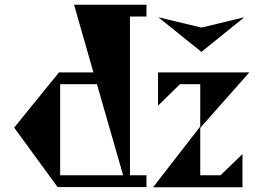

<svg xmlns="http://www.w3.org/2000/svg" viewBox="-20 -793 1117 814"><path d="M601 -723H531V-50H601V0H224L40 -252L230 -486H376L294 -773H601ZM834 -573 651 -720 834 -676 1016 -720ZM829 -50H915L1008 -140V1H629L829 -257V-436H743L650 -345V-486H1037L829 -251ZM235 -50H502L391 -436H235Z"/></svg>

Font: Chokokutai
Style: Regular
Weight: 400
Designer: 108号,108go
Foundry: Font Zone 108
Version: Version 1.000; ttfautohint (v1.8.3)